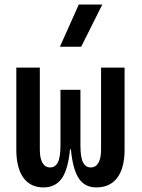

<svg xmlns="http://www.w3.org/2000/svg" viewBox="-20 -815 626 845"><path d="M403.8 9.8Q353 9.8 326.7 -30Q300.3 -69.8 292 -158.2H288.1Q279.8 -69.8 252 -30Q224.1 9.8 171.4 9.8Q113.3 9.8 82.5 -33.4Q51.8 -76.7 51.8 -156.2V-517.6H155.3V-156.2Q155.3 -119.1 166.7 -98.6Q178.2 -78.1 200.7 -78.1Q223.1 -78.1 234.6 -100.3Q246.1 -122.6 246.1 -175.8V-419.9H334V-175.8Q334 -122.6 345.5 -100.3Q356.9 -78.1 379.4 -78.1Q401.9 -78.1 413.3 -98.6Q424.8 -119.1 424.8 -156.2V-517.6H528.3V-156.2Q528.3 -76.7 496.6 -33.4Q464.8 9.8 403.8 9.8ZM243.7 -609.4 326.7 -794.9H430.2L337.4 -609.4Z"/></svg>

Font: CaskaydiaMono NF
Style: Regular
Weight: 400
Designer: Aaron Bell
Foundry: Saja Typeworks
Version: Version 2111.001; ttfautohint (v1.8.4);Nerd Fonts 3.1.1